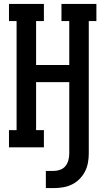

<svg xmlns="http://www.w3.org/2000/svg" viewBox="-20 -755 540 984"><path d="M215 209V121H255Q272 121 288.5 115Q305 109 315.5 96Q326 83 330.5 66Q335 49 335 32V-334H165V-88H205V0H26V-88H65V-647H26V-735H205V-647H165V-422H335V-647H295V-735H474V-647H435V32Q435 56 430.5 80Q426 104 415 125Q404 146 387 163Q370 180 348.5 190.5Q327 201 303 205Q279 209 255 209Z"/></svg>

Font: Iosevka Curly Slab Semibold
Style: Regular
Weight: 600
Monospace: yes
Designer: Belleve Invis
Foundry: Belleve Invis
Version: Version 22.1.2; ttfautohint (v1.8.4)